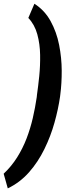

<svg xmlns="http://www.w3.org/2000/svg" viewBox="-63 -807 396 1049"><path d="M266.6 -291.5 265.1 -278.8Q255.4 -210.9 234.6 -136.7Q213.9 -62.5 179.4 7.8Q145 78.1 95.5 134.3Q45.9 190.4 -20.5 222.2L-43 142.1Q0 101.6 30.8 52.5Q61.5 3.4 82.3 -50.8Q103 -105 116.2 -162.1Q129.4 -219.2 137.7 -275.9L139.2 -290.5Q145.5 -334 151.4 -390.9Q157.2 -447.8 156.2 -507.1Q155.3 -566.4 140.9 -619.4Q126.5 -672.4 91.8 -709L125 -786.6Q181.2 -750.5 213.6 -691.4Q246.1 -632.3 260 -561.8Q273.9 -491.2 274.2 -420.9Q274.4 -350.6 266.6 -291.5Z"/></svg>

Font: Roboto Condensed ExtraBold
Style: Italic
Weight: 800
Italic angle: -12°
Designer: Christian Robertson
Foundry: Google
Version: Version 3.008; 2023